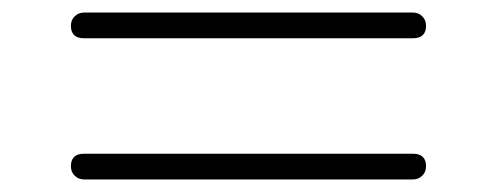

<svg xmlns="http://www.w3.org/2000/svg" viewBox="-20 -443 792 306"><path d="M114 -382Q93 -382 93 -402Q93 -411 99 -417Q105 -423 114 -423H638Q647 -423 653 -417Q659 -411 659 -402Q659 -382 638 -382ZM114 -157Q105 -157 99 -163Q93 -169 93 -178Q93 -198 114 -198H638Q659 -198 659 -178Q659 -169 653 -163Q647 -157 638 -157Z"/></svg>

Font: Rounded Mplus 1c Light
Style: Regular
Weight: 300
Version: Version 1.059.20150529